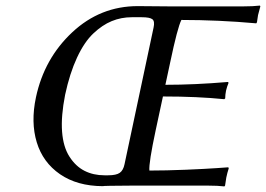

<svg xmlns="http://www.w3.org/2000/svg" viewBox="-20 -668 957 691"><path d="M356 -37.1H369.1Q398.4 -37.1 411.1 -46.1Q423.8 -55.2 428.2 -77.1L532.7 -568.8Q537.6 -591.3 528.6 -598.6Q519.5 -606 489.7 -606H454.6Q416 -606 382.1 -592Q348.1 -578.1 315.7 -547.4Q283.2 -516.6 257.1 -460.4Q231 -404.3 214.4 -327.1Q199.2 -249.5 203.4 -194.3Q207.5 -139.2 230 -104.2Q252.4 -69.3 284.2 -53.2Q315.9 -37.1 356 -37.1ZM455.1 0Q349.6 0.5 349.6 2Q257.8 1.5 196 -41Q134.3 -83.5 112.3 -155.8Q90.3 -228 109.4 -317.9Q139.2 -457.5 240 -551.8Q340.8 -646 476.1 -646Q546.9 -645 592.3 -645H855Q891.1 -645 915.5 -647.9L917 -645Q909.2 -617.7 908.7 -613.8Q906.7 -604 904.8 -587.9L902.3 -584Q766.6 -596.2 632.8 -596.2Q618.7 -568.4 592.8 -444.8L575.2 -362.8Q680.2 -362.8 800.3 -373L802.7 -370.1Q796.9 -356.4 793.5 -341.8Q790.5 -326.7 790.5 -314L787.1 -311Q690.9 -320.8 566.4 -320.8L540.5 -200.2Q515.1 -81.5 517.6 -54.2Q577.1 -54.2 648.2 -57.1Q719.2 -60.1 760.7 -63L801.8 -65.9L803.2 -62Q797.9 -45.9 794.4 -28.8Q794.4 -27.8 790 0L787.6 2.9Q764.2 0 728 0Z"/></svg>

Font: Linux Biolinum O
Style: Italic
Weight: 400
Italic angle: -12°
Designer: Philipp H. Poll
Foundry: Philipp H. Poll
Version: Version 1.1.3